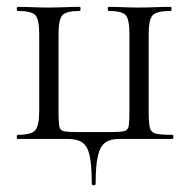

<svg xmlns="http://www.w3.org/2000/svg" viewBox="-20 -406 556 561"><path d="M248.2 131.2Q248.2 78.4 242.2 49.9Q236.2 21.4 220.9 10.7Q205.6 0 177.8 0H32Q29 0 29 -6Q29 -12 32 -12Q72.4 -12 83.5 -26Q94.6 -40 94.6 -83V-305Q94.6 -349 83.5 -361.5Q72.4 -374 32 -374Q29 -374 29 -380Q29 -386 32 -386Q50.6 -386 74.1 -385Q97.6 -384 121.4 -384Q146.4 -384 170.4 -385Q194.4 -386 213.2 -386Q215.4 -386 215.4 -380Q215.4 -374 213.2 -374Q173.4 -374 162.2 -361.5Q151 -349 151 -305V-81Q151 -51.6 152.8 -38.8Q154.6 -26 164.7 -23.1Q174.8 -20.2 198.4 -20.2H308.8Q333.6 -20.2 344 -23.1Q354.4 -26 356.3 -39.3Q358.2 -52.6 358.2 -83V-305Q358.2 -349 347.5 -361.5Q336.8 -374 297.8 -374Q294.8 -374 294.8 -380Q294.8 -386 297.8 -386Q315.8 -386 338.8 -385Q361.8 -384 384.8 -384Q410.6 -384 435 -385Q459.4 -386 479 -386Q481.2 -386 481.2 -380Q481.2 -374 479 -374Q437.8 -374 426.1 -361.5Q414.4 -349 414.4 -305V-81Q414.4 -48.2 417.7 -33.6Q421 -19 435.7 -15.5Q450.4 -12 484.4 -12Q486.6 -12 486.6 -6Q486.6 0 484.4 0H327.4Q302.6 0 287.5 10.7Q272.4 21.4 265.9 49.9Q259.4 78.4 259.4 131.2Q259.4 135.2 253.8 135.2Q248.2 135.2 248.2 131.2Z"/></svg>

Font: Cormorant Infant Light
Style: Regular
Weight: 300
Designer: Christian Thalmann (Catharsis Fonts)
Foundry: Catharsis Fonts
Version: Version 4.001